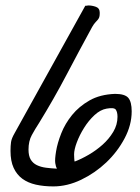

<svg xmlns="http://www.w3.org/2000/svg" viewBox="-20 -667 502 687"><path d="M17.6 -127Q17.6 -145.5 19.5 -158.7Q21.5 -171.9 32.2 -190.4L285.2 -646.5H289.1Q291 -646.5 292.5 -647Q293.9 -647.5 295.9 -647.5Q309.6 -647.5 323.2 -642.6Q336.9 -637.7 336.9 -621.1Q336.9 -611.3 335.4 -606.4Q334 -601.6 330.6 -597.2Q327.1 -592.8 321.8 -587.4Q316.4 -582 309.6 -570.3Q261.7 -482.4 217.3 -397.9Q172.9 -313.5 120.1 -227.5Q105.5 -205.1 93.8 -183.6Q82 -162.1 82 -131.8Q82 -109.4 89.8 -96.2Q97.7 -83 111.8 -76.2Q126 -69.3 144.5 -66.9Q163.1 -64.5 183.6 -63.5Q179.7 -70.3 177.7 -83.5Q175.8 -96.7 180.7 -126Q185.5 -155.3 199.2 -189.9Q212.9 -224.6 237.8 -255.4Q262.7 -286.1 300.3 -307.6Q337.9 -329.1 391.6 -331.1Q426.8 -331.1 439 -316.9Q451.2 -302.7 451.2 -268.6Q451.2 -219.7 425.8 -171.9Q400.4 -124 360.4 -85.9Q320.3 -47.9 270.5 -23.9Q220.7 0 170.9 0Q136.7 0 108.4 -6.3Q80.1 -12.7 60.1 -27.3Q40 -42 28.8 -66.4Q17.6 -90.8 17.6 -127ZM361.3 -278.3Q338.9 -274.4 317.9 -254.9Q296.9 -235.4 280.8 -209.5Q264.6 -183.6 254.9 -157.7Q245.1 -131.8 245.1 -114.3Q245.1 -111.3 245.6 -101.1Q246.1 -90.8 247.1 -88.9Q270.5 -97.7 297.4 -113.3Q324.2 -128.9 347.2 -149.4Q370.1 -169.9 385.3 -195.3Q400.4 -220.7 400.4 -249Q400.4 -265.6 394.5 -274.4Q388.7 -283.2 361.3 -278.3Z"/></svg>

Font: La Belle Aurore
Style: Regular
Weight: 400
Version: Version 1.001 2001